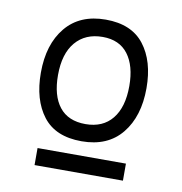

<svg xmlns="http://www.w3.org/2000/svg" viewBox="-65 -739 610 644"><g transform="rotate(10 240.0 -417.0)"><path d="M94 -156V-214H395V-156ZM61 -465Q61 -562 109 -620Q157 -678 245 -678Q333 -678 376 -622.5Q419 -567 419 -475Q419 -379 371.5 -320.5Q324 -262 235 -262Q146 -262 103.5 -317.5Q61 -373 61 -465ZM119 -467Q119 -397 149 -359Q179 -321 238 -321Q297 -321 329 -360.5Q361 -400 361 -472Q361 -541 331.5 -580Q302 -619 245 -619Q186 -619 152.5 -579.5Q119 -540 119 -467Z"/></g></svg>

Font: Biancoenero Regular
Style: Regular
Weight: 400
Designer: Riccardo Lorusso, Umberto Mischi
Foundry: Biancoenero Edizioni
Version: Version 0.000